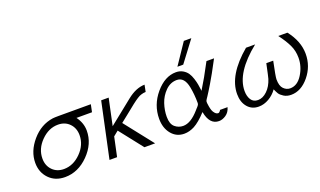

<svg xmlns="http://www.w3.org/2000/svg" viewBox="-73 -1115 2574 1543"><g transform="rotate(-20 1214.5 -343.5)"><path d="M86.9 -181.2Q86.9 -280.3 161.9 -367.7Q236.8 -455.1 341.8 -470.2Q358.9 -472.2 393.1 -472.2H668L654.8 -408.2H522Q564.9 -350.1 564.9 -284.2Q564.9 -172.4 476.1 -82.3Q387.2 7.8 274.9 7.8Q190.9 7.8 138.9 -46.1Q86.9 -100.1 86.9 -181.2ZM152.8 -193.8Q152.8 -133.8 190.4 -95Q228 -56.2 288.1 -56.2Q368.2 -56.2 433.1 -121.6Q498 -187 498 -270Q498 -330.1 460.4 -369.1Q422.9 -408.2 362.8 -408.2Q282.7 -408.2 217.8 -342.5Q152.8 -276.9 152.8 -193.8Z M655.8 0 756.8 -473.1H820.8L772.5 -246.1L977.5 -410.2Q1053.7 -471.2 1127.4 -472.2L1115.7 -414.1Q1103.5 -413.1 1095.7 -412.1Q1087.9 -411.1 1077.4 -407.5Q1066.9 -403.8 1060.8 -401.4Q1054.7 -398.9 1041.7 -390.4Q1028.8 -381.8 1020.3 -376Q1011.7 -370.1 991.7 -354.5Q971.7 -338.9 956.8 -326.4Q941.9 -314 910.9 -289.6Q879.9 -265.1 853.5 -244.1L1045.9 0H954.6L797.9 -199.2L755.9 -165L720.7 0Z M1143.6 -172.9Q1143.6 -292 1223.1 -386Q1302.7 -480 1397.5 -480Q1430.7 -480 1456.1 -465.1Q1481.4 -450.2 1495.6 -429.2Q1509.8 -408.2 1519.3 -378.2Q1528.8 -348.1 1532.7 -325.7Q1536.6 -303.2 1539.6 -278.8Q1540.5 -272 1540.5 -269L1596.7 -363.8L1659.7 -480H1724.6Q1693.8 -420.9 1666.7 -372.6Q1639.6 -324.2 1622.1 -295.2Q1604.5 -266.1 1590.6 -243.7Q1576.7 -221.2 1569.1 -210.2Q1561.5 -199.2 1556.6 -191.7Q1551.8 -184.1 1550.3 -179.9Q1548.8 -175.8 1548.8 -171.9Q1548.8 -167 1549.3 -159.4Q1549.8 -151.9 1553.2 -131.8Q1556.6 -111.8 1562 -96.4Q1567.4 -81.1 1579.1 -68.1Q1590.8 -55.2 1605.5 -54.2Q1611.3 -54.2 1616.9 -59.1Q1622.6 -64 1625.5 -68.8L1627.4 -74.2H1692.4Q1681.2 -33.2 1650.9 -12.7Q1620.6 7.8 1590.8 7.8Q1510.7 7.8 1489.7 -106Q1428.7 -40 1381.8 -15.1Q1337.9 7.8 1294.4 7.8Q1227.5 7.8 1185.5 -43.5Q1143.6 -94.7 1143.6 -172.9ZM1206.5 -168Q1206.5 -106 1237.1 -80.1Q1267.6 -54.2 1307.6 -54.2Q1372.6 -54.2 1444.8 -137.2Q1448.7 -142.1 1454.1 -147.9Q1459.5 -153.8 1462.2 -156.5Q1464.8 -159.2 1467.8 -163.1Q1470.7 -167 1472.2 -168.9Q1473.6 -170.9 1475.1 -173.8Q1476.6 -176.8 1477.1 -179Q1477.5 -181.2 1478 -183.6Q1478.5 -186 1478.5 -189Q1478.5 -260.7 1465.8 -326.2Q1447.8 -418.9 1382.8 -418.9Q1327.6 -418.9 1285.6 -377Q1243.7 -335 1225.1 -279.1Q1206.5 -223.1 1206.5 -168ZM1424.8 -517.1 1544.4 -694.8H1608.4L1474.6 -517.1Z M1800.3 -146Q1800.3 -308.1 1995.1 -472.2H2073.2Q1865.2 -305.2 1865.2 -148.9Q1865.2 -104 1884.3 -74Q1903.3 -43.9 1943.4 -43.9Q1984.4 -43.9 2021.7 -79.6Q2059.1 -115.2 2078.1 -174.8Q2082 -186 2106 -299.8H2165Q2138.2 -171.9 2138.2 -149.9Q2138.2 -92.8 2162.6 -68.4Q2187 -43.9 2218.3 -43.9Q2280.3 -43.9 2322.3 -111.1Q2364.3 -178.2 2364.3 -252.9Q2364.3 -312 2340.3 -362.1Q2316.4 -412.1 2271 -472.2H2349.1Q2429.2 -371.1 2429.2 -262.2Q2429.2 -157.2 2361.6 -74.7Q2293.9 7.8 2208 7.8Q2171.9 7.8 2146 -8.5Q2120.1 -24.9 2110.1 -41Q2100.1 -57.1 2089.4 -82Q2061.5 -42 2018.8 -17.1Q1976.1 7.8 1931.2 7.8Q1872.1 7.8 1836.2 -34.7Q1800.3 -77.1 1800.3 -146Z"/></g></svg>

Font: CMU Bright
Style: Oblique
Weight: 500
Italic angle: -12°
Version: Version 0.7.0